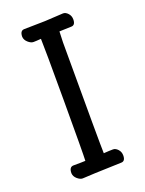

<svg xmlns="http://www.w3.org/2000/svg" viewBox="-139 -785 653 865"><g transform="rotate(-20 187.5 -352.5)"><path d="M104 12.2Q91.8 12.2 78.4 0.5Q64.9 -11.2 64 -26.9Q64 -57.1 85 -57.1Q124 -57.1 142.1 -58.1Q144 -89.8 144 -348.1Q144 -603 142.1 -643.1Q118.2 -641.1 106 -641.1Q93.8 -641.1 80.3 -653.1Q66.9 -665 65.9 -680.2Q65.9 -710 86.9 -710L187 -711.9L274.9 -716.8Q287.1 -716.8 298.1 -704.8Q309.1 -692.9 309.1 -675.8Q309.1 -647.9 289.1 -647.9L231.9 -646L230 -594.2Q230 -97.2 231.9 -62Q258.8 -64 276.9 -64Q289.1 -64 300 -52Q311 -40 311 -22.9Q311 4.9 291 4.9Q130.9 9.8 104 12.2Z"/></g></svg>

Font: LXGW WenKai GB Screen
Style: Regular
Weight: 400
Designer: LXGW / Fontworks Inc.
Foundry: LXGW / Fontworks Inc.
Version: Version 1.321;February 19, 2024;FontCreator 14.0.0.2901 64-b